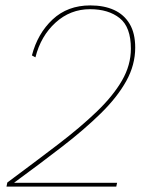

<svg xmlns="http://www.w3.org/2000/svg" viewBox="-20 -690 552 710"><path d="M4 0 7 -15Q108 -90 192 -154Q276 -218 337 -276.5Q398 -335 431 -392Q464 -449 464 -510Q464 -590 422.5 -623Q381 -656 313 -656Q240 -656 185.5 -606.5Q131 -557 111 -478L98 -485Q119 -566 174.5 -618Q230 -670 314 -670Q365 -670 402 -653Q439 -636 459.5 -601.5Q480 -567 480 -514Q480 -450 447 -390.5Q414 -331 353.5 -271.5Q293 -212 211.5 -149Q130 -86 33 -15V-14Q40 -14 46.5 -14Q53 -14 60 -14H413L410 0Z"/></svg>

Font: Kantumruy Pro Thin
Style: Italic
Weight: 250
Italic angle: -13°
Version: Version 1.002